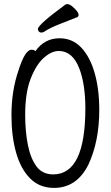

<svg xmlns="http://www.w3.org/2000/svg" viewBox="-20 -900 540 938"><path d="M244 18Q173 18 127 -28.5Q81 -75 58.5 -155Q36 -235 36 -337Q36 -456 70 -555Q102 -657 134 -657Q147 -657 153 -650Q197 -713 271 -713Q334 -713 377 -667.5Q420 -622 442.5 -543Q465 -464 465 -363Q465 -210 412 -96Q355 18 244 18ZM240 -48Q397 -48 397 -371Q397 -487 368 -564Q335 -651 267 -651Q232 -651 194.5 -618Q157 -585 130 -516Q103 -447 103 -339Q103 -259 116 -193Q129 -127 158 -87.5Q187 -48 240 -48ZM183 -741Q174 -741 169.5 -746.5Q165 -752 165 -758Q165 -779 300 -878Q303 -880 308 -880Q319 -880 331.5 -870Q344 -860 354 -848Q364 -836 364 -826Q364 -820 357 -816Q313 -798 269.5 -781.5Q226 -765 196 -745Q189 -741 183 -741Z"/></svg>

Font: LXGW WenKai Mono TC
Style: Regular
Weight: 400
Designer: LXGW / Fontworks Inc.
Foundry: LXGW / Fontworks Inc.
Version: Version 1.330